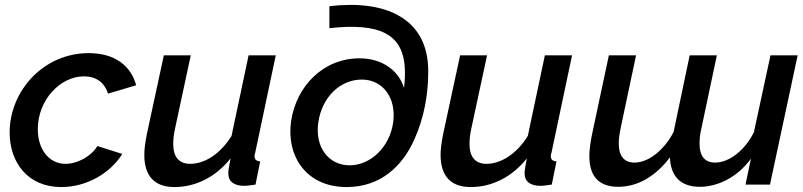

<svg xmlns="http://www.w3.org/2000/svg" viewBox="-20 -747 3249 777"><path d="M19 -211C19 -90 92 10 228 10C331 10 426 -46 475 -124L374 -156C351 -116 295 -84 245 -84C178 -84 133 -143 133 -224C133 -343 224 -438 320 -438C368 -438 403 -414 417 -368L531 -402C510 -480 446 -532 339 -532C154 -532 19 -377 19 -211Z M564 -120C564 -35 605 10 686 10C771 10 853 -30 913 -106C906 -70 904 -56 904 -45C904 -12 928 5 968 5C980 5 994 3 1014 0L1033 -94C1018 -95 1010 -101 1010 -115C1010 -119 1011 -124 1013 -130L1096 -523H986L917 -197C872 -124 808 -84 750 -84C705 -84 681 -111 681 -165C681 -182 683 -202 688 -225L752 -523H643L574 -203C568 -172 564 -144 564 -120Z M1383 10C1522 10 1610 -77 1657 -183C1697 -273 1713 -365 1713 -459C1713 -569 1668 -642 1593 -684C1522 -724 1425 -735 1313 -722V-633C1413 -644 1489 -639 1540 -612C1605 -578 1629 -509 1615 -391C1594 -461 1527 -511 1435 -511C1287 -511 1179 -397 1158 -257C1138 -115 1219 10 1383 10ZM1395 -78C1310 -78 1254 -151 1268 -250C1282 -354 1357 -425 1444 -425C1530 -425 1585 -350 1571 -251C1557 -151 1479 -78 1395 -78Z M1763 -120C1763 -35 1804 10 1885 10C1970 10 2052 -30 2112 -106C2105 -70 2103 -56 2103 -45C2103 -12 2127 5 2167 5C2179 5 2193 3 2213 0L2232 -94C2217 -95 2209 -101 2209 -115C2209 -119 2210 -124 2212 -130L2295 -523H2185L2116 -197C2071 -124 2007 -84 1949 -84C1904 -84 1880 -111 1880 -165C1880 -182 1882 -202 1887 -225L1951 -523H1842L1773 -203C1767 -172 1763 -144 1763 -120Z M3096 0 3208 -523H3098L3031 -212C2995 -139 2931 -89 2874 -89C2834 -89 2811 -113 2811 -166C2811 -184 2813 -205 2819 -230L2881 -523H2771L2706 -213C2669 -141 2605 -89 2548 -89C2507 -89 2484 -114 2484 -167C2484 -185 2487 -206 2492 -230L2554 -523H2444L2376 -204C2369 -169 2365 -140 2365 -116C2365 -43 2395 9 2482 9C2560 9 2633 -33 2691 -110C2694 -36 2732 9 2812 9C2889 9 2968 -34 3019 -105L2997 0Z"/></svg>

Font: FIGSv2-sans-serif SmBold Italic
Style: Regular
Weight: 600
Italic angle: -12°
Designer: Matt McInerney, Pablo Impallari, Rodrigo Fuenzalida
Foundry: Matt McInerney, Pablo Impallari, Rodrigo Fuenzalida
Version: Version 4.020;hotconv 1.0.109;makeotfexe 2.5.65596